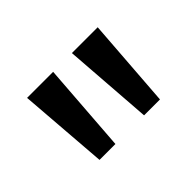

<svg xmlns="http://www.w3.org/2000/svg" viewBox="-61 -983 521 521"><g transform="rotate(-45 199.5 -722.0)"><path d="M84 -593 64 -851H164L145 -593ZM255 -593 236 -851H335L316 -593Z"/></g></svg>

Font: Noto Sans Tamil UI Condensed
Style: Regular
Weight: 400
Width: 3
Designer: Jelle Bosma - Monotype Design Team
Foundry: Monotype Imaging Inc.
Version: Version 2.004